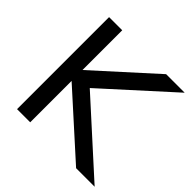

<svg xmlns="http://www.w3.org/2000/svg" viewBox="-176 -867 1033 1033"><g transform="rotate(45 340.5 -350.0)"><path d="M189.9 -700.2V-397.9L523.9 -700.2H665L286.1 -356.9L680.2 0H539.1L189.9 -314.9V0H89.8V-700.2Z"/></g></svg>

Font: Aldrich
Style: Regular
Weight: 400
Designer: Matthew Desmond
Foundry: Matthew Desmond
Version: Version 1.001 2011